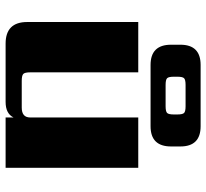

<svg xmlns="http://www.w3.org/2000/svg" viewBox="-46 -708 753 702"><g transform="rotate(90 331.0 -356.5)"><path d="M260 -628V-615Q260 -596 265.5 -590.5Q271 -585 290 -585H368Q387 -585 392.5 -590.5Q398 -596 398 -615V-628Q398 -647 392.5 -652.5Q387 -658 368 -658H290Q271 -658 265.5 -652.5Q260 -647 260 -628ZM441 -530H217Q143 -530 143 -605V-639Q143 -713 217 -713H441Q515 -713 515 -639V-605Q515 -530 441 -530ZM409 -485H593V0H409V-29Q395 0 352 0H139Q60 0 60 -79V-485H244V-90Q244 -70 250 -64.5Q256 -59 275 -59H373Q409 -59 409 -90Z"/></g></svg>

Font: Sarpanch ExtraBold
Style: Regular
Weight: 800
Designer: Manushi Parikh (Devanagari and Latin), Jyotish Sonowal (Devanagari)
Foundry: Indian Type Foundry
Version: Version 2.004;PS 1.0;hotconv 1.0.78;makeotf.lib2.5.61930; tt